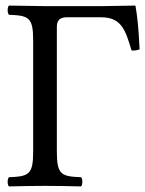

<svg xmlns="http://www.w3.org/2000/svg" viewBox="-20 -667 521 689"><path d="M141 -645C141 -645 62 -646 12 -647C6 -641 6 -620 12 -614C82 -611 99 -606 99 -523V-122C99 -39 82 -34 12 -31C6 -25 6 -4 12 2C61 1 91 0 142 0C192 0 221 1 271 2C277 -4 277 -25 271 -31C201 -34 184 -39 184 -122V-571C184 -595 196 -605 220 -605H343C418 -605 431 -555 452 -486C462 -485 471 -486 481 -490C477 -574 472 -613 466 -647C427 -646 346 -645 346 -645Z"/></svg>

Font: Libertinus Serif Display
Style: Regular
Weight: 400
Designer: Philipp H. Poll, Khaled Hosny
Foundry: Caleb Maclennan
Version: Version 7.050;RELEASE